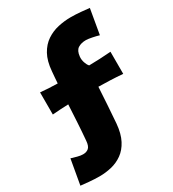

<svg xmlns="http://www.w3.org/2000/svg" viewBox="-207 -814 959 1064"><g transform="rotate(-30 272.5 -282.0)"><path d="M113.5 140Q83 140 47 136.8Q11 133.5 -5.5 131.5L22.5 -27.5Q40 -22 59.8 -16.8Q79.5 -11.5 95 -11.5Q117.5 -11.5 131 -23.5Q144.5 -35.5 147 -67.5Q152 -123.5 155.2 -179.8Q158.5 -236 161.5 -292.5Q137 -291.5 111.5 -290.2Q86 -289 59.5 -286.5V-428Q88 -425.5 115.5 -424Q143 -422.5 169 -422Q170.5 -441 171.8 -459.5Q173 -478 175 -497Q180 -559.5 202.5 -600Q225 -640.5 259 -663.2Q293 -686 333.5 -695Q374 -704 415 -704Q445 -704 480.5 -700.8Q516 -697.5 532.5 -695.5L505 -536.5Q487 -542 461.8 -547Q436.5 -552 424 -552Q393.5 -552 373.2 -539Q353 -526 349.5 -489.5Q347.5 -470 354 -450.8Q360.5 -431.5 370 -421.5Q402.5 -422 438 -423.5Q473.5 -425 510 -428V-286.5Q469 -290 430 -291.5Q391 -293 355 -293.5Q351.5 -237 348.2 -181.2Q345 -125.5 340 -67Q334.5 -4.5 313.2 36Q292 76.5 260 99.2Q228 122 190 131Q152 140 113.5 140Z"/></g></svg>

Font: Commissioner Flair ExtraBold
Style: Regular
Weight: 800
Designer: Kostas Bartsokas
Foundry: Kostas Bartsokas
Version: Version 1.000; ttfautohint (v1.8.3)